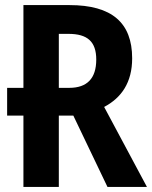

<svg xmlns="http://www.w3.org/2000/svg" viewBox="-20 -734 597 754"><path d="M211 -280H268L402 0H557L389 -314C457 -350 499 -410 499 -505C499 -645 419 -714 253 -714H72V-389H8V-280H72V0H211ZM249 -601C323 -601 358 -571 358 -500C358 -426 322 -389 252 -389H211V-601Z"/></svg>

Font: Noto Sans Display SemiCondensed
Style: Bold
Weight: 700
Width: 4
Designer: Monotype Design Team
Foundry: Monotype Imaging Inc.
Version: Version 1.900